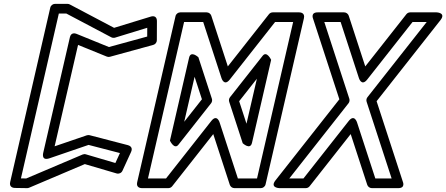

<svg xmlns="http://www.w3.org/2000/svg" viewBox="-20 -949 2310 994"><path d="M742.3 -805.2 742.1 -759.8 543.9 -705.5 375.7 -773.9C368.7 -776.7 347.9 -782 341.9 -756.3L204 -158.9C204 -158.9 191.1 -114.1 236.5 -129.6L438.5 -198.8L600.9 -156.6L577.3 -105.1L424.7 -150C419.1 -151.7 412.7 -151.1 407.8 -149.1L115.8 -25.1L88.4 -25.5L284.6 -879H323.2L556.4 -755.8C562.4 -752.7 570.2 -752.4 575.4 -754ZM792.4 -838.9C792.6 -874.2 762.1 -863.5 760.1 -862.9L570.7 -804.9L341.1 -926.1C337.7 -927.9 333.5 -929 329.4 -929H264.7C253.9 -929 243 -921.1 240.3 -909.6L32.7 -6.6C26.3 21.3 50.2 23.9 56.7 24L120.3 25C123.4 25 127.3 24.4 130.5 23L419.1 -99.5L584 -51C595.5 -47.6 608.6 -53.3 613.8 -64.6L658.8 -162.9C670 -187.4 649.4 -195.6 642.3 -197.5L443.8 -249.1C440 -250.1 434.1 -250.1 429.4 -248.5L262.8 -191.5L384.1 -716.5L533 -656C537.5 -654.1 543.7 -653.5 549 -655L773.6 -716.6C784.3 -719.5 792 -729.5 792 -740.6Z M1339.7 -660.1 1170.6 -445.5C1165.4 -438.8 1164.1 -429.6 1166.5 -422.3L1236.5 -207.6C1236.5 -207.6 1275.6 -170.5 1284.6 -209.7L1383.7 -639.1C1383.7 -639.1 1361.4 -687.6 1339.7 -660.1ZM1309.9 -541.4 1256.1 -308.6 1218.2 -425ZM903.8 -199.9 1072.9 -414.5C1078.1 -421.2 1079.4 -430.4 1077 -437.7L1007.1 -652.4C1007.1 -652.4 968 -689.5 958.9 -650.3L859.8 -220.9C859.8 -220.9 882.2 -172.4 903.8 -199.9ZM933.7 -318.6 987.4 -551.4 1025.4 -435ZM839.4 -25H746L933 -835H1032L1126.4 -545.3C1126.4 -545.3 1139.8 -499.5 1169.8 -537.5L1404.1 -835H1497.6L1310.6 -25H1211.6L1117.1 -314.7C1117.1 -314.7 1103.7 -360.5 1073.7 -322.5ZM851.6 25C859.1 25 866.5 21.4 871.2 15.5L1084.1 -254.8L1169.7 7.7C1172.7 17 1182.3 25 1193.4 25H1330.4C1341.2 25 1352.1 17.2 1354.8 5.6L1553.4 -854.4C1560 -883 1535.1 -885 1529 -885H1392C1384.4 -885 1377.1 -881.4 1372.4 -875.5L1159.5 -605.2L1073.9 -867.7C1070.9 -877 1061.2 -885 1050.1 -885H913.1C902.3 -885 891.4 -877.2 888.7 -865.6L690.2 -5.6C683.6 23 708.4 25 714.6 25Z M2007.5 -25H1923.1L1828.6 -314.7C1828.6 -314.7 1815.2 -360.5 1785.2 -322.5L1550.9 -25H1477.6L1784.4 -414.5C1789.6 -421.2 1790.9 -430.4 1788.5 -437.7L1659 -835H1743.5L1837.9 -545.3C1837.9 -545.3 1851.3 -499.5 1881.3 -537.5L2115.6 -835H2189L1882.1 -445.5C1876.9 -438.8 1875.6 -429.6 1878 -422.3ZM2041.9 25C2080 25 2065.7 -7.7 2065.7 -7.7L1929.7 -425L2260.1 -844.5C2290.8 -883.4 2240.5 -885 2240.5 -885H2103.5C2095.9 -885 2088.6 -881.4 2083.9 -875.5L1871 -605.2L1785.4 -867.7C1782.4 -877 1772.7 -885 1761.6 -885H1624.6C1586.6 -885 1600.8 -852.3 1600.8 -852.3L1736.9 -435L1406.4 -15.5C1375.8 23.4 1426.1 25 1426.1 25H1563.1C1570.6 25 1578 21.4 1582.7 15.5L1795.6 -254.8L1881.2 7.7C1884.2 17 1893.8 25 1904.9 25Z"/></svg>

Font: Stormning Aesir
Style: Regular
Weight: 400
Designer: Robert Jablonski, Mew Too
Foundry: Cannot Into Space Fonts
Version: Version 0.90